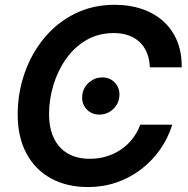

<svg xmlns="http://www.w3.org/2000/svg" viewBox="-20 -758 771 789"><path d="M341.8 10.7Q254.4 10.7 189.2 -25.1Q124 -61 88.4 -127.9Q52.7 -194.8 52.7 -287.6Q52.7 -375.5 80.8 -456.5Q108.9 -537.6 161.4 -601.3Q213.9 -665 287.6 -701.7Q361.3 -738.3 451.7 -738.3Q513.2 -738.3 564 -720.9Q614.7 -703.6 651.6 -670.2Q688.5 -636.7 708 -589.1Q727.5 -541.5 726.6 -481.4H595.7Q594.7 -514.6 583.7 -541Q572.8 -567.4 553.5 -585.4Q534.2 -603.5 507.6 -612.8Q481 -622.1 448.2 -622.1Q384.3 -622.1 335 -593.3Q285.6 -564.5 251.5 -516.1Q217.3 -467.8 199.5 -408.7Q181.6 -349.6 181.6 -289.1Q181.6 -231 201.7 -189.7Q221.7 -148.4 259 -127Q296.4 -105.5 348.6 -105.5Q383.8 -105.5 415.8 -114.7Q447.8 -124 475.1 -142.1Q502.4 -160.2 523.2 -186.3Q543.9 -212.4 556.6 -245.6H688Q670.4 -189.5 637.2 -142.6Q604 -95.7 558.6 -61.3Q513.2 -26.9 458.3 -8.1Q403.3 10.7 341.8 10.7ZM388.7 -287.1Q354 -287.1 333.5 -311.8Q313 -336.4 318.8 -371.6Q323.7 -400.9 347.2 -420.4Q370.6 -439.9 399.9 -439.9Q434.6 -439.9 454.8 -415.3Q475.1 -390.6 469.7 -356Q465.3 -326.7 441.9 -306.9Q418.5 -287.1 388.7 -287.1Z"/></svg>

Font: Inter 24pt SemiBold
Style: Italic
Weight: 600
Italic angle: -9.3988°
Designer: Rasmus Andersson
Foundry: rsms
Version: Version 4.001;git-66647c0bb